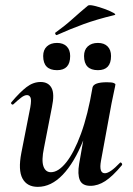

<svg xmlns="http://www.w3.org/2000/svg" viewBox="-20 -714 516 747"><path d="M127 13Q85 13 67.5 -19.5Q50 -52 63 -119L98 -297Q103 -326 98.5 -335Q94 -344 85 -344Q75 -344 62 -334Q49 -324 33 -309Q29 -305 25 -309Q21 -313 25 -317Q57 -355 83 -375Q109 -395 138 -395Q168 -395 180.5 -372Q193 -349 182 -297L151 -138Q141 -90 149 -67Q157 -44 178 -44Q207 -44 237.5 -82Q268 -120 295 -193.5Q322 -267 340 -374L358 -373Q339 -255 304 -168Q269 -81 224 -34Q179 13 127 13ZM332 9Q300 9 290.5 -13.5Q281 -36 288 -77L340 -374Q345 -394 396 -394Q416 -394 422.5 -391Q429 -388 429 -386Q429 -382 424 -360Q419 -338 414 -312L373 -89Q364 -40 388 -40Q398 -40 412.5 -50Q427 -60 446 -80Q449 -84 453 -79.5Q457 -75 454 -71Q418 -28 389.5 -9.5Q361 9 332 9ZM361 -441Q307 -441 307 -496Q307 -520 321.5 -533.5Q336 -547 361 -547Q385 -547 398.5 -533.5Q412 -520 412 -496Q412 -441 361 -441ZM202 -441Q148 -441 148 -496Q148 -520 162.5 -533.5Q177 -547 202 -547Q226 -547 239.5 -533.5Q253 -520 253 -496Q253 -441 202 -441ZM202 -578Q198 -576 195.5 -581.5Q193 -587 197 -588Q233 -614 263 -641Q293 -668 322 -692Q327 -696 346.5 -691.5Q366 -687 387.5 -679Q409 -671 421.5 -664Q434 -657 424 -655Q357 -639 305 -620Q253 -601 202 -578Z"/></svg>

Font: Cormorant Infant Light
Style: Italic
Weight: 300
Italic angle: -10°
Designer: Christian Thalmann (Catharsis Fonts)
Foundry: Catharsis Fonts
Version: Version 4.001